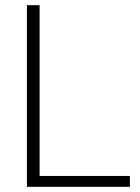

<svg xmlns="http://www.w3.org/2000/svg" viewBox="-20 -722 541 742"><path d="M84 -702H133V-42H482V0H84Z"/></svg>

Font: Freesentation 2 ExtraLight
Style: Regular
Weight: 260
Designer: glyphs from Roboto by Christian Robertson / Hangul glyphs from Noto Sans CJK(Source Han Sans) by Jang Soo-young and Kang
Foundry: PT&
Version: Version 2.001